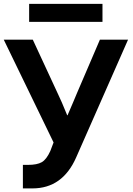

<svg xmlns="http://www.w3.org/2000/svg" viewBox="-20 -997 707 1020"><path d="M134.8 -880.9V-976.6H524.4V-880.9ZM0 -786.1H154.3L284.2 -505.9Q306.6 -460 336.9 -384.8H338.9Q349.6 -410.2 368.7 -454.1Q387.7 -498 389.6 -503.9L510.7 -786.1H660.2L384.8 -161.1Q312.5 3.9 152.3 3.9H101.6V-121.1H128.9Q176.8 -121.1 201.7 -135.3Q226.6 -149.4 247.1 -194.3L264.6 -240.2Z"/></svg>

Font: Gothic A1 ExtraBold
Style: Regular
Weight: 800
Designer: HanYang I&C Co.,Ltd.
Foundry: HanYang I&C Co.,Ltd.
Version: Version 2.50